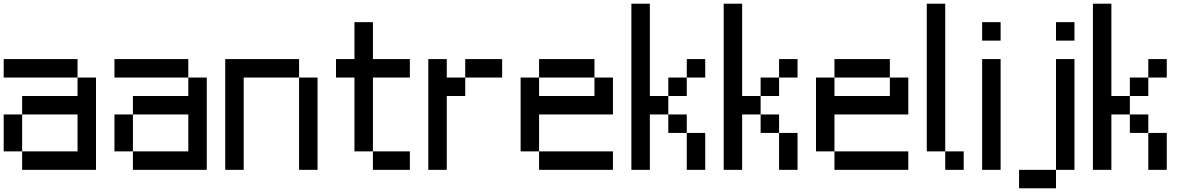

<svg xmlns="http://www.w3.org/2000/svg" viewBox="-20 -920 6440 1040"><path d="M0 -100V-300H100V-100ZM0 -500V-600H400V-500ZM100 -100H400V-300H100V-400H400V-500H500V0H100Z M600 -100V-300H700V-100ZM600 -500V-600H1000V-500ZM700 -100H1000V-300H700V-400H1000V-500H1100V0H700Z M1200 0V-600H1600V-500H1300V0ZM1600 0V-500H1700V0Z M1800 -500V-600H1900V-800H2000V-600H2200V-500H2000V-100H1900V-500ZM2000 -100H2200V0H2000Z M2300 0V-600H2400V-500H2500V-400H2400V0ZM2700 -500H2500V-600H2700Z M2800 -100V-500H2900V-400H3200V-500H3300V-300H2900V-100ZM2900 -100H3300V0H2900ZM2900 -500V-600H3200V-500Z M3400 0V-900H3500V-400H3600V-300H3500V0ZM3600 -200V-300H3700V-200ZM3600 -400V-500H3700V-400ZM3700 -200H3800V0H3700ZM3700 -500V-600H3800V-500Z M3900 0V-900H4000V-400H4100V-300H4000V0ZM4100 -200V-300H4200V-200ZM4100 -400V-500H4200V-400ZM4200 -200H4300V0H4200ZM4200 -500V-600H4300V-500Z M4400 -100V-500H4500V-400H4800V-500H4900V-300H4500V-100ZM4500 -100H4900V0H4500ZM4500 -500V-600H4800V-500Z M5000 -100V-900H5100V-100ZM5100 -100H5200V0H5100Z M5300 0V-600H5400V0ZM5300 -700V-800H5400V-700Z M5500 100V0H5700V100ZM5700 0V-600H5800V0ZM5700 -700V-800H5800V-700Z M5900 0V-900H6000V-400H6100V-300H6000V0ZM6100 -200V-300H6200V-200ZM6100 -400V-500H6200V-400ZM6200 -200H6300V0H6200ZM6200 -500V-600H6300V-500Z"/></svg>

Font: Galmuri9 Regular
Style: Regular
Weight: 400
Designer: Lee Minseo (quiple)
Version: Version 2.399;hotconv 1.1.1;makeotfexe 2.6.0 DEVELOPMENT